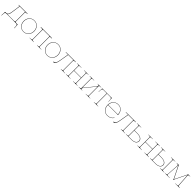

<svg xmlns="http://www.w3.org/2000/svg" viewBox="950 -3374 6358 6358"><g transform="rotate(45 4129.0 -195.5)"><path d="M497.5 -507.5V-62.5C497.5 -48 491 -35 422.5 -35H132.5C174 -58 190 -100.5 202.5 -190L247.5 -507.5ZM185 -520V-510L235 -507.5L190 -190C171.5 -61 138.5 -35 56.5 -35H38C36.5 -35 33 -34 33 -30.5L22.5 129.5L33 130.5L39 37.5C42.5 -10 57 -25 107.5 -25H547.5C598 -25 612.5 -10 616 37.5L622 130.5L632.5 129.5L622 -30.5C622 -34 618.5 -35 617 -35H585C516.5 -35 510 -48 510 -62.5V-482.5C510 -501 524 -507.5 562.5 -507.5H602V-520Z M924 -522.5C782 -522.5 679 -412 679 -260C679 -108 782 2.5 924 2.5C1066 2.5 1169 -108 1169 -260C1169 -412 1066 -522.5 924 -522.5ZM924 -512.5C1059 -512.5 1156.5 -406.5 1156.5 -260C1156.5 -113.5 1059 -7.5 924 -7.5C789 -7.5 691.5 -113.5 691.5 -260C691.5 -406.5 789 -512.5 924 -512.5Z M1748 -520H1224V-507.5H1263.5C1302 -507.5 1316 -501 1316 -482.5V-35C1316 -20.5 1309.5 -7.5 1241 -7.5H1211V0H1411V-7.5H1403.5C1335 -7.5 1328.5 -20.5 1328.5 -35V-507.5H1643.5V-35C1643.5 -20.5 1637 -7.5 1568.5 -7.5H1561V0H1761V-7.5H1731C1662.5 -7.5 1656 -20.5 1656 -35V-482.5C1656 -501 1670 -507.5 1708.5 -507.5H1748Z M2039.5 -522.5C1897.5 -522.5 1794.5 -412 1794.5 -260C1794.5 -108 1897.5 2.5 2039.5 2.5C2181.5 2.5 2284.5 -108 2284.5 -260C2284.5 -412 2181.5 -522.5 2039.5 -522.5ZM2039.5 -512.5C2174.5 -512.5 2272 -406.5 2272 -260C2272 -113.5 2174.5 -7.5 2039.5 -7.5C1904.5 -7.5 1807 -113.5 1807 -260C1807 -406.5 1904.5 -512.5 2039.5 -512.5Z M2861 -520H2395V-510H2414C2471 -510 2487 -507.5 2501.5 -507.5H2504L2450 -190C2428.5 -65.5 2408.5 -25 2335.5 -6.5C2333 -6 2330 -4 2329 -2.5C2326 1.5 2327 8.5 2331.5 12C2334 14 2337 14.5 2340.5 13.5C2423.5 -8.5 2441 -66.5 2462.5 -190L2516.5 -507.5H2756.5V-35C2756.5 -20.5 2750 -7.5 2681.5 -7.5H2674V0H2874V-7.5H2844C2775.5 -7.5 2769 -20.5 2769 -35V-482.5C2769 -501 2783 -507.5 2821.5 -507.5H2861Z M2916.5 -520V-512.5H2931.5C3000 -512.5 3006.5 -501 3006.5 -486.5V-36C3006.5 -21.5 3000 -7.5 2931.5 -7.5H2916.5V0H3126.5V-7.5H3094C3025.5 -7.5 3019 -21.5 3019 -36V-270H3354V-36C3354 -21.5 3347.5 -7.5 3279 -7.5H3246.5V0H3456.5V-7.5H3441.5C3373 -7.5 3366.5 -21.5 3366.5 -36V-486.5C3366.5 -501 3373 -512.5 3441.5 -512.5H3456.5V-520H3246.5V-512.5H3279C3347.5 -512.5 3354 -501 3354 -486.5V-280H3019V-486.5C3019 -501 3025.5 -512.5 3094 -512.5H3126.5V-520Z M4051.5 -520H3884V-512.5H3916C3937.5 -512.5 3946.5 -505 3946.5 -492.5C3946.5 -476.5 3932 -451.5 3908 -422.5L3614 -63.5V-486.5C3614 -501 3620.5 -512.5 3689 -512.5H3721.5V-520H3511.5V-512.5H3526.5C3595 -512.5 3601.5 -501 3601.5 -486.5V-36C3601.5 -21.5 3595 -7.5 3526.5 -7.5H3511.5V0H3679V-7.5H3647C3625.5 -7.5 3616.5 -15 3616.5 -28C3616.5 -44 3631 -69 3655 -98L3949 -457V-33.5C3949 -19 3942.5 -7.5 3874 -7.5H3841.5V0H4051.5V-7.5H4036.5C3968 -7.5 3961.5 -19 3961.5 -33.5V-484C3961.5 -498.5 3968 -512.5 4036.5 -512.5H4051.5Z M4330.5 -35V-510H4475.5C4526 -510 4540.5 -495 4544 -447.5L4550 -354.5L4558 -355.5L4547.5 -515.5C4547.5 -519 4544 -520 4542.5 -520H4103.5C4102 -520 4098.5 -519 4098.5 -515.5L4088 -355.5L4096 -354.5L4102 -447.5C4105.5 -495 4120 -510 4170.5 -510H4318V-35C4318 -20.5 4311.5 -7.5 4243 -7.5H4223V0H4423V-7.5H4405.5C4337 -7.5 4330.5 -20.5 4330.5 -35Z M5050 -275H4621V-275.5C4627.5 -415.5 4722.5 -512.5 4853 -512.5C4972 -512.5 5051.5 -435.5 5071 -324C5072 -319.5 5072.5 -314.5 5072.5 -309C5072.5 -292.5 5067.5 -275 5050 -275ZM4620.5 -265H5083C5085 -265 5088 -266.5 5088 -270C5088 -415 4996 -522.5 4853 -522.5C4715 -522.5 4612.5 -418 4608 -270.5V-260C4608 -109.5 4707.5 2.5 4848 2.5C4964 2.5 5037.5 -48.5 5076.5 -118L5067.5 -123C5030 -56.5 4961 -7.5 4848 -7.5C4714 -7.5 4620.5 -114 4620.5 -260Z M5672.5 -520H5206.5V-510H5225.5C5282.5 -510 5298.5 -507.5 5313 -507.5H5315.5L5261.5 -190C5240 -65.5 5220 -25 5147 -6.5C5144.5 -6 5141.5 -4 5140.5 -2.5C5137.5 1.5 5138.5 8.5 5143 12C5145.5 14 5148.5 14.5 5152 13.5C5235 -8.5 5252.5 -66.5 5274 -190L5328 -507.5H5568V-35C5568 -20.5 5561.5 -7.5 5493 -7.5H5485.5V0H5685.5V-7.5H5655.5C5587 -7.5 5580.5 -20.5 5580.5 -35V-482.5C5580.5 -501 5594.5 -507.5 5633 -507.5H5672.5Z M5925.5 -520H5725.5V-512.5H5745.5C5811.5 -512.5 5820.5 -502 5820.5 -486.5V-35C5820.5 -20.5 5814 -7.5 5745.5 -7.5H5725.5V0H5995.5C6118.5 0 6200.5 -60 6200.5 -150C6200.5 -235.5 6110.5 -292.5 5975.5 -292.5H5833V-486.5C5833 -502 5842 -512.5 5908 -512.5H5925.5ZM5833 -282.5H5975.5C6103 -282.5 6188 -229.5 6188 -150C6188 -66 6111 -10 5995.5 -10H5833Z M6258 -520V-512.5H6273C6341.5 -512.5 6348 -501 6348 -486.5V-36C6348 -21.5 6341.5 -7.5 6273 -7.5H6258V0H6468V-7.5H6435.5C6367 -7.5 6360.5 -21.5 6360.5 -36V-270H6695.5V-36C6695.5 -21.5 6689 -7.5 6620.5 -7.5H6588V0H6798V-7.5H6783C6714.5 -7.5 6708 -21.5 6708 -36V-486.5C6708 -501 6714.5 -512.5 6783 -512.5H6798V-520H6588V-512.5H6620.5C6689 -512.5 6695.5 -501 6695.5 -486.5V-280H6360.5V-486.5C6360.5 -501 6367 -512.5 6435.5 -512.5H6468V-520Z M7520.5 0V-7.5H7503C7434.5 -7.5 7428 -20.5 7428 -35V-486.5C7428 -502 7437 -512.5 7503 -512.5H7520.5V-520H7320.5V-512.5H7340.5C7406.5 -512.5 7415.5 -502 7415.5 -486.5V-35C7415.5 -20.5 7409 -7.5 7340.5 -7.5H7320.5V0ZM7050.5 -520H6850.5V-512.5H6870.5C6936.5 -512.5 6945.5 -502 6945.5 -486.5V-35C6945.5 -20.5 6939 -7.5 6870.5 -7.5H6850.5V0H7120.5C7243.5 0 7325.5 -60 7325.5 -150C7325.5 -235.5 7235.5 -292.5 7100.5 -292.5H6958V-486.5C6958 -502 6967 -512.5 7033 -512.5H7050.5ZM6958 -282.5H7100.5C7228 -282.5 7313 -229.5 7313 -150C7313 -66 7236 -10 7120.5 -10H6958Z M7584.5 -520V-512.5C7644 -512.5 7665.5 -507.5 7665.5 -467C7665.5 -463.5 7665 -455.5 7665 -455.5L7638 -40.5C7637 -25 7632.5 -8 7569 -8H7558V0H7768.5V-8H7712.5C7654.5 -8 7648 -20 7648 -34.5V-39.5L7678.5 -499.5L7891.5 -69.5C7895 -62.5 7896 -41.5 7896 -41.5H7910C7910 -41.5 7911 -61.5 7915 -69.5L8123 -495L8153 -39C8153 -39 8153.5 -31 8153.5 -28.5C8153.5 -15.5 8147 -8 8093.5 -8H8035V0H8245V-8H8234.5C8171 -8 8166.5 -25 8165.5 -40.5L8138 -455C8138 -455 8137.5 -463 8137.5 -466.5C8137.5 -507 8159 -512.5 8219 -512.5V-520H8126.5C8125 -520 8123 -519 8122 -517L7914 -91C7910.5 -83.5 7907 -80 7904 -80C7901 -80 7898 -83.5 7894.5 -91L7683.5 -517C7682.5 -519 7680.5 -520 7679 -520Z"/></g></svg>

Font: Znikomit
Style: Regular
Weight: 100
Designer: gluk
Foundry: gluk
Version: Version 0.55